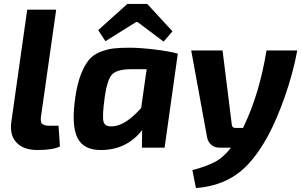

<svg xmlns="http://www.w3.org/2000/svg" viewBox="-20 -749 1533 974"><path d="M265 -700 188 -158Q184 -131 193.5 -121Q203 -111 234 -111H277L284 -6Q249 12 169 12Q100 12 64.5 -25Q29 -62 37 -127L118 -700Z M515 -540 478 -596 626 -729H727L855 -590L810 -538L678 -637H670ZM815 0H700L701 -89Q625 9 499 12Q406 15 373.5 -48.5Q341 -112 362 -256Q372 -324 390 -370.5Q408 -417 430 -444Q452 -471 487 -485Q522 -499 554.5 -503Q587 -507 637 -507Q690 -507 764 -498Q838 -489 882 -477ZM724 -398H648Q576 -398 550 -373Q524 -348 511 -254Q498 -159 505 -132.5Q512 -106 548 -108Q614 -109 696 -201Z M1332 -493H1488Q1467 -379 1425.5 -260.5Q1384 -142 1338 -57Q1263 79 1177.5 137.5Q1092 196 974 205L956 114Q1025 96 1068.5 73.5Q1112 51 1152 0H1093Q1069 0 1052.5 -14Q1036 -28 1031 -50L950 -493H1109L1156 -116Q1158 -100 1173 -100H1213L1217 -109Q1296 -273 1332 -493Z"/></svg>

Font: Ezarion
Style: Bold Italic
Weight: 700
Italic angle: -8°
Designer: Natanael Gama
Version: Version 1.001;PS 001.001;hotconv 1.0.70;makeotf.lib2.5.58329